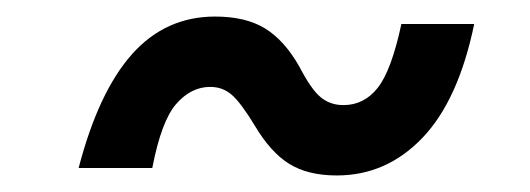

<svg xmlns="http://www.w3.org/2000/svg" viewBox="-20 -449 640 232"><path d="M387 -237Q352 -237 329.5 -251Q307 -265 288 -297Q271 -325 260 -334.5Q249 -344 234 -344Q211 -344 193 -323.5Q175 -303 164 -246H75Q99 -338 139.5 -383.5Q180 -429 240 -429Q277 -429 300.5 -414.5Q324 -400 342 -368Q356 -341 367.5 -331.5Q379 -322 395 -322Q420 -322 436.5 -343Q453 -364 465 -420H553Q534 -328 490.5 -282.5Q447 -237 387 -237Z"/></svg>

Font: Geist Mono Medium
Style: Italic
Weight: 500
Italic angle: -12°
Monospace: yes
Designer: Basement.studio, Andrés Briganti, Mateo Zaragoza
Foundry: Basement.studio, Vercel, Andrés Briganti, Guido Ferreyra, Mateo Zaragoza
Version: Version 1.500; ttfautohint (v1.8.4.7-5d5b)